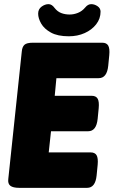

<svg xmlns="http://www.w3.org/2000/svg" viewBox="-20 -906 548 926"><path d="M73 0Q43 0 30 -10Q17 -20 20 -43L85 -657Q87 -680 98 -690Q109 -700 139 -700H473Q494 -700 502 -686Q510 -672 507 -640L502 -589Q496 -529 456 -529H252L244 -444H422Q443 -444 451 -430Q459 -416 456 -384L451 -333Q445 -273 405 -273H226L215 -171H417Q438 -171 446 -157Q454 -143 451 -111L446 -60Q440 0 400 0ZM312 -731Q258 -731 225.5 -749Q193 -767 178.5 -792.5Q164 -818 164 -840Q164 -862 180.5 -874Q197 -886 214 -886Q230 -886 243 -868Q257 -850 275.5 -843Q294 -836 316 -836Q336 -836 356 -844Q376 -852 391 -870Q404 -886 420 -886Q436 -886 450.5 -876Q465 -866 465 -850Q465 -816 444 -789Q423 -762 388.5 -746.5Q354 -731 312 -731Z"/></svg>

Font: Asap Semi Condensed Semi Condensed Black
Style: Italic
Weight: 900
Width: 4
Italic angle: -6°
Designer: Pablo Cosgaya
Foundry: Omnibus-Type
Version: Version 3.001; ttfautohint (v1.8.4.7-5d5b)